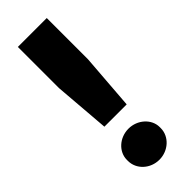

<svg xmlns="http://www.w3.org/2000/svg" viewBox="-239 -724 761 761"><g transform="rotate(-45 141.5 -343.5)"><path d="M79 -234H204L222 -469V-700H60V-469ZM141 13C191 13 233 -25 233 -72V-78C233 -123 191 -161 141 -161C90 -161 49 -123 49 -78V-72C49 -25 90 13 141 13Z"/></g></svg>

Font: Fixel Display Bold
Style: Bold
Weight: 700
Designer: AlfaBravo + MacPaw
Foundry: Kyrylo Tkachov, Marchela Mozhyna, Serhii Makarenko, Maria Weinstein, Zakhar Kryvoshyya
Version: Version 1.211